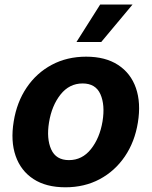

<svg xmlns="http://www.w3.org/2000/svg" viewBox="-20 -797 654 828"><path d="M262.1 10.7Q178.6 10.7 124.1 -25Q69.6 -60.7 47.4 -124.6Q25.2 -188.6 39.1 -273.1Q52.6 -356.9 95.2 -419.7Q137.8 -482.6 203.5 -517.6Q269.2 -552.6 351.6 -552.6Q434.7 -552.6 489.3 -516.9Q544 -481.2 566.2 -417.3Q588.4 -353.3 574.6 -268.5Q561.1 -185 518.3 -122.2Q475.5 -59.3 410 -24.3Q344.5 10.7 262.1 10.7ZM277.3 -106.5Q334.5 -106.5 372.3 -154.1Q410.2 -201.7 422.2 -273.8Q433.6 -344.5 413 -390.8Q392.4 -437.1 336.3 -437.1Q278.8 -437.1 240.9 -389.2Q203.1 -341.3 191.4 -269.2Q180 -198.9 200.8 -152.7Q221.6 -106.5 277.3 -106.5ZM309.7 -615.8 411.9 -777.3H551.5L416.5 -615.8Z"/></svg>

Font: Inter UI
Style: Bold Italic
Weight: 700
Italic angle: 9.39999°
Designer: Rasmus Andersson
Foundry: rsms
Version: 3.2;8d6f07862